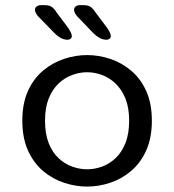

<svg xmlns="http://www.w3.org/2000/svg" viewBox="-20 -696 659 727"><path d="M310 10.5Q266.5 10.5 223 -3.8Q179.5 -18 143.5 -48.2Q107.5 -78.5 86 -126Q64.5 -173.5 64.5 -239Q64.5 -304.5 86 -351.8Q107.5 -399 143.5 -429Q179.5 -459 223 -473.2Q266.5 -487.5 310 -487.5Q353.5 -487.5 396.8 -473.2Q440 -459 476 -429Q512 -399 533.5 -351.8Q555 -304.5 555 -239Q555 -173.5 533.5 -126Q512 -78.5 476 -48.2Q440 -18 396.8 -3.8Q353.5 10.5 310 10.5ZM310 -55Q338 -55 366 -65Q394 -75 417.2 -96.8Q440.5 -118.5 454.8 -153.8Q469 -189 469 -239Q469 -288.5 454.8 -323.2Q440.5 -358 417.2 -380Q394 -402 366 -412.2Q338 -422.5 310 -422.5Q282 -422.5 253.8 -412.2Q225.5 -402 202 -380Q178.5 -358 164.5 -323.2Q150.5 -288.5 150.5 -239Q150.5 -189 164.5 -153.8Q178.5 -118.5 202 -96.8Q225.5 -75 253.8 -65Q282 -55 310 -55ZM236 -545.5Q223 -545.5 210.5 -552Q198 -558.5 184 -573L125 -633.5Q118.5 -641 115.5 -647.2Q112.5 -653.5 112.5 -658.5Q112.5 -667 119 -671.8Q125.5 -676.5 135 -676.5H148Q166 -676.5 175.5 -670.2Q185 -664 196 -646.5L237 -592Q252 -570 252 -559.5Q252 -553 247 -549.2Q242 -545.5 236 -545.5ZM383.5 -545.5Q370.5 -545.5 358 -552Q345.5 -558.5 331 -573L273 -633.5Q260.5 -647.5 260.5 -658.5Q260.5 -667 266.8 -671.8Q273 -676.5 282.5 -676.5H295.5Q313.5 -676.5 323 -670Q332.5 -663.5 343.5 -646.5L384.5 -592Q399.5 -571 399.5 -559.5Q399.5 -553 394.8 -549.2Q390 -545.5 383.5 -545.5Z"/></svg>

Font: Sono ExtraLight Monospace
Style: Regular
Weight: 400
Version: Version 2.112